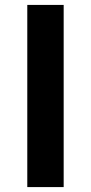

<svg xmlns="http://www.w3.org/2000/svg" viewBox="-20 -761 370 781"><path d="M91 -741H239V0H91Z"/></svg>

Font: Merged Yaku Han JP
Style: Bold
Weight: 700
Designer: Ryoko NISHIZUKA 西塚涼子 (kana, bopomofo & ideographs); Paul D. Hunt (Latin, Greek & Cyrillic); Sandoll Communications 산돌커뮤니
Foundry: Adobe
Version: Version 2.004